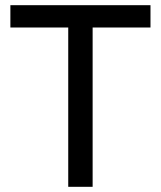

<svg xmlns="http://www.w3.org/2000/svg" viewBox="-20 -720 620 740"><path d="M20 -700H560V-614H337V0H243V-614H20Z"/></svg>

Font: PT Root UI Web Medium
Style: Regular
Weight: 500
Designer: Vitaly Kuzmin
Foundry: ParaType Ltd.
Version: Version 1.001W